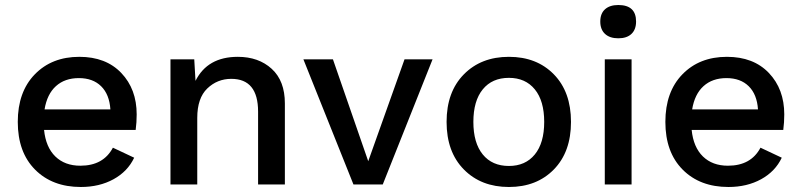

<svg xmlns="http://www.w3.org/2000/svg" viewBox="-20 -737 3205 767"><path d="M526 -280Q526 -248 522 -218H156Q163 -149 201 -112Q239 -75 301 -75Q393 -75 431 -147L516 -107Q490 -52 433.5 -21Q377 10 303 10Q189 10 120 -59.5Q51 -129 51 -250Q51 -370 119 -440Q187 -510 297 -510Q403 -510 464.5 -445.5Q526 -381 526 -280ZM158 -300H421Q417 -360 384 -392.5Q351 -425 295 -425Q239 -425 203.5 -393Q168 -361 158 -300Z M930 -510Q1013 -510 1065.5 -462Q1118 -414 1118 -324V0H1011V-291Q1011 -422 904 -422Q848 -422 808 -383.5Q768 -345 768 -266V0H661V-500H756L761 -414Q809 -510 930 -510Z M1596 -500H1708L1509 0H1392L1192 -500H1310L1451 -93Z M1833 -440Q1902 -510 2013 -510Q2124 -510 2192.5 -440Q2261 -370 2261 -250Q2261 -130 2192.5 -60Q2124 10 2013 10Q1902 10 1833 -60Q1764 -130 1764 -250Q1764 -370 1833 -440ZM2013 -426Q1946 -426 1908.5 -380Q1871 -334 1871 -250Q1871 -166 1908.5 -120Q1946 -74 2013 -74Q2079 -74 2116.5 -120Q2154 -166 2154 -250Q2154 -334 2116.5 -380Q2079 -426 2013 -426Z M2450 -717Q2521 -717 2521 -651Q2521 -619 2502.5 -601.5Q2484 -584 2450 -584Q2416 -584 2397 -601.5Q2378 -619 2378 -651Q2378 -683 2397 -700Q2416 -717 2450 -717ZM2503 -500V0H2396V-500Z M3113 -280Q3113 -248 3109 -218H2743Q2750 -149 2788 -112Q2826 -75 2888 -75Q2980 -75 3018 -147L3103 -107Q3077 -52 3020.5 -21Q2964 10 2890 10Q2776 10 2707 -59.5Q2638 -129 2638 -250Q2638 -370 2706 -440Q2774 -510 2884 -510Q2990 -510 3051.5 -445.5Q3113 -381 3113 -280ZM2745 -300H3008Q3004 -360 2971 -392.5Q2938 -425 2882 -425Q2826 -425 2790.5 -393Q2755 -361 2745 -300Z"/></svg>

Font: Elaine Sans Medium
Style: Regular
Weight: 500
Designer: Wei Huang
Foundry: Wei Huang
Version: Version 2.001;December 24, 2019;FontCreator 12.0.0.2547 64-b